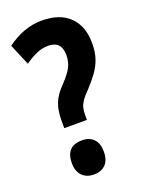

<svg xmlns="http://www.w3.org/2000/svg" viewBox="-140 -791 649 868"><g transform="rotate(-20 184.5 -356.5)"><path d="M103 -269Q103 -319 117 -353Q131 -387 166 -422Q198 -456 211.5 -481Q225 -506 225 -540Q225 -607 161 -607Q134 -607 106.5 -595.5Q79 -584 48 -562L5 -664Q87 -724 172 -724Q260 -724 306.5 -678Q353 -632 353 -551Q353 -508 342.5 -477Q332 -446 312.5 -418.5Q293 -391 264 -360Q241 -337 230 -320.5Q219 -304 215.5 -289.5Q212 -275 212 -255V-232H103ZM81 -71Q81 -153 159 -153Q195 -153 215 -132Q235 -111 235 -71Q235 -31 214.5 -10Q194 11 159 11Q123 11 102 -10.5Q81 -32 81 -71Z"/></g></svg>

Font: Noto Sans Lao Looped UI ExCd Bold
Style: Bold
Weight: 700
Width: 2
Designer: Mark Frömberg, Ben Mitchell
Foundry: The Fontpad Ltd
Version: Version 1.001